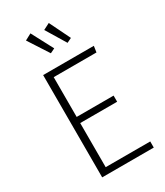

<svg xmlns="http://www.w3.org/2000/svg" viewBox="-226 -1021 956 1112"><g transform="rotate(-30 252.0 -465.0)"><path d="M448 -643H162V-377H409V-336H162V-41H460V0H115V-684H454ZM248 -786 217 -771 129 -907 172 -930ZM362 -790 331 -775 251 -907 294 -929Z"/></g></svg>

Font: FiraGO ExtraLight
Style: Regular
Weight: 200
Designer: bBox Type
Foundry: bBox Type GmbH
Version: Version 1.001